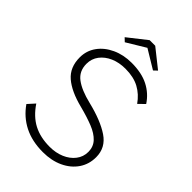

<svg xmlns="http://www.w3.org/2000/svg" viewBox="-255 -980 1097 1097"><g transform="rotate(45 293.5 -432.0)"><path d="M306 10Q218 10 153 -23Q88 -56 45 -118L83 -160Q125 -97 180.5 -68Q236 -39 312 -39Q361 -39 401 -56Q441 -73 465 -104Q489 -135 489 -175Q489 -216 463 -244Q437 -272 389.5 -291Q342 -310 276 -327Q177 -352 124.5 -397Q72 -442 72 -522Q72 -576 102.5 -618.5Q133 -661 186 -685.5Q239 -710 304 -710Q385 -710 440 -682Q495 -654 529 -602L492 -566Q460 -612 414.5 -636.5Q369 -661 303 -661Q252 -661 212 -643.5Q172 -626 148.5 -595Q125 -564 125 -523Q125 -464 169 -431Q213 -398 296 -378Q411 -350 476.5 -306Q542 -262 542 -185Q542 -128 512 -84Q482 -40 428.5 -15Q375 10 306 10ZM193 -765 172 -785 285 -874H330L442 -785L421 -765L307 -834Z"/></g></svg>

Font: Readex Pro ExtraLight
Style: Regular
Weight: 200
Designer: Bonnie Shaver-Troup, Thomas Jockin
Foundry: Lexend
Version: Version 1.203; ttfautohint (v1.8.3)